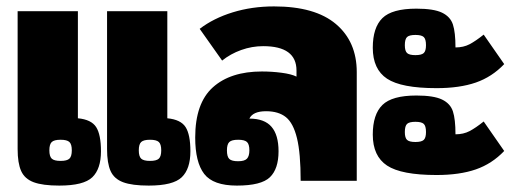

<svg xmlns="http://www.w3.org/2000/svg" viewBox="-20 -564 1608 599"><path d="M35 -99V-529H223V-195Q265 -191 280 -167.5Q295 -144 295 -92Q295 -37 268 -11Q241 15 165 15Q113 15 85 4.5Q57 -6 46 -30.5Q35 -55 35 -99ZM314 -99V-529H502V-195Q544 -191 559 -167.5Q574 -144 574 -92Q574 -37 547 -11Q520 15 444 15Q392 15 364 4.5Q336 -6 325 -30.5Q314 -55 314 -99ZM204 -95Q204 -114 196.5 -121Q189 -128 169 -128Q149 -128 141.5 -121Q134 -114 134 -95Q134 -76 141.5 -69Q149 -62 169 -62Q189 -62 196.5 -69Q204 -76 204 -95ZM483 -95Q483 -114 475.5 -121Q468 -128 448 -128Q428 -128 420.5 -121Q413 -114 413 -95Q413 -76 420.5 -69Q428 -62 448 -62Q468 -62 475.5 -69Q483 -76 483 -95Z M589 -135Q589 -242 644 -291.5Q699 -341 797 -341Q828 -341 858.5 -337Q889 -333 905 -325V-344Q905 -420 801 -420Q766 -420 732.5 -408Q699 -396 673 -375L603 -474Q646 -507 706 -525.5Q766 -544 835 -544Q963 -544 1028 -489Q1093 -434 1093 -339V0H918Q918 -86 906.5 -133Q895 -180 872 -198.5Q849 -217 810 -217Q769 -217 758 -194Q805 -194 827 -168.5Q849 -143 849 -92Q849 -37 822 -11Q795 15 719 15Q645 15 617 -21.5Q589 -58 589 -135ZM758 -95Q758 -114 750.5 -121Q743 -128 723 -128Q703 -128 695.5 -121Q688 -114 688 -95Q688 -75 695.5 -68Q703 -61 723 -61Q743 -61 750.5 -69Q758 -77 758 -95Z M1143 -415Q1143 -478 1173 -507.5Q1203 -537 1279 -537Q1333 -537 1359 -524.5Q1385 -512 1393 -487.5Q1401 -463 1401 -416Q1426 -416 1445 -426Q1464 -436 1489 -456L1553 -364Q1515 -324 1464.5 -306.5Q1414 -289 1342 -289Q1232 -289 1187.5 -318.5Q1143 -348 1143 -415ZM1309 -423Q1309 -442 1302 -448.5Q1295 -455 1276 -455Q1257 -455 1250 -448.5Q1243 -442 1243 -423Q1243 -405 1250 -398.5Q1257 -392 1276 -392Q1295 -392 1302 -398.5Q1309 -405 1309 -423ZM1143 -144Q1143 -207 1173 -236.5Q1203 -266 1279 -266Q1333 -266 1359 -253.5Q1385 -241 1393 -216.5Q1401 -192 1401 -145Q1426 -145 1445 -155Q1464 -165 1489 -185L1553 -93Q1515 -53 1464.5 -35.5Q1414 -18 1342 -18Q1232 -18 1187.5 -47.5Q1143 -77 1143 -144ZM1309 -152Q1309 -171 1302 -177.5Q1295 -184 1276 -184Q1257 -184 1250 -177.5Q1243 -171 1243 -152Q1243 -134 1250 -127.5Q1257 -121 1276 -121Q1295 -121 1302 -127.5Q1309 -134 1309 -152Z"/></svg>

Font: Pridi
Style: Bold
Weight: 700
Designer: Katatrad Team
Foundry: CadsonDemak
Version: Version 1.001